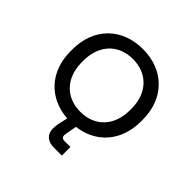

<svg xmlns="http://www.w3.org/2000/svg" viewBox="-174 -652 965 965"><g transform="rotate(45 309.0 -169.5)"><path d="M309 -57C206 -57 138 -128 138 -240V-249C138 -361 205 -432 309 -432C412 -432 480 -361 480 -249V-240C480 -128 412 -57 309 -57ZM59 -238C59 -93 150 3 286 13L280 39C275 60 271 80 271 99C271 141 298 164 342 164H399V103H357C343 103 335 96 335 83C335 74 337 68 339 56L347 12C474 -4 559 -98 559 -238V-251C559 -404 457 -503 309 -503C161 -503 59 -404 59 -251Z"/></g></svg>

Font: Meta Space
Style: Regular
Weight: 400
Designer: Meta Pool / Florian Karsten
Foundry: Meta Pool / Florian Karsten
Version: Version 2.000;Glyphs 3.1.1 (3137)